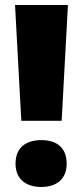

<svg xmlns="http://www.w3.org/2000/svg" viewBox="-20 -734 330 766"><path d="M226 -252 251 -714H40L65 -252ZM42 -81C42 -15 89 12 145 12C200 12 246 -15 246 -81C246 -150 200 -175 145 -175C89 -175 42 -150 42 -81Z"/></svg>

Font: Noto Sans Myanmar UI Black
Style: Regular
Weight: 900
Designer: Monotype Design Team
Foundry: Monotype Imaging Inc.
Version: Version 2.103